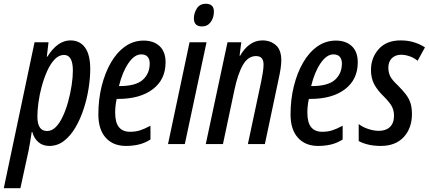

<svg xmlns="http://www.w3.org/2000/svg" viewBox="-70 -763 2271 1017"><path d="M-50 234 113 -539H187L178 -463H181Q235 -549 303 -549Q353 -549 380.5 -511Q408 -473 408 -397Q408 -351 399.5 -296Q391 -241 373.5 -187Q356 -133 330 -88.5Q304 -44 269.5 -17Q235 10 191 10Q157 10 133.5 -10Q110 -30 101 -64H98Q90 -11 82 32L38 234ZM179 -69Q205 -69 226 -90.5Q247 -112 263.5 -148Q280 -184 291.5 -226.5Q303 -269 309.5 -311.5Q316 -354 316 -389Q316 -472 269 -472Q242 -472 219.5 -448.5Q197 -425 180 -387Q163 -349 151 -305Q139 -261 133.5 -219Q128 -177 128 -146Q128 -69 179 -69Z M597 10Q529 10 490 -33.5Q451 -77 451 -157Q451 -236 468.5 -306.5Q486 -377 517.5 -431.5Q549 -486 593 -517Q637 -548 691 -548Q744 -548 775.5 -518.5Q807 -489 807 -433Q807 -342 739.5 -290.5Q672 -239 555 -239H548Q540 -203 540 -167Q540 -114 560 -89.5Q580 -65 619 -65Q648 -65 671.5 -72.5Q695 -80 727 -97V-24Q697 -5 665 2.5Q633 10 597 10ZM563 -307Q649 -307 686 -340Q723 -373 723 -427Q723 -449 712 -462Q701 -475 678 -475Q642 -475 610 -428Q578 -381 560 -307Z M1000 -623Q957 -623 957 -666Q957 -693 972.5 -718Q988 -743 1020 -743Q1063 -743 1063 -702Q1063 -669 1046 -646Q1029 -623 1000 -623ZM820 0 934 -539H1024L909 0Z M1020 0 1135 -539H1208L1199 -468H1202Q1224 -507 1254 -528Q1284 -549 1320 -549Q1362 -549 1391 -524Q1420 -499 1420 -443Q1420 -423 1416 -397.5Q1412 -372 1406 -345L1333 0H1243L1313 -329Q1318 -353 1322 -378Q1326 -403 1326 -421Q1326 -466 1286 -466Q1244 -466 1217 -419.5Q1190 -373 1172 -288L1111 0Z M1615 10Q1547 10 1508 -33.5Q1469 -77 1469 -157Q1469 -236 1486.5 -306.5Q1504 -377 1535.5 -431.5Q1567 -486 1611 -517Q1655 -548 1709 -548Q1762 -548 1793.5 -518.5Q1825 -489 1825 -433Q1825 -342 1757.5 -290.5Q1690 -239 1573 -239H1566Q1558 -203 1558 -167Q1558 -114 1578 -89.5Q1598 -65 1637 -65Q1666 -65 1689.5 -72.5Q1713 -80 1745 -97V-24Q1715 -5 1683 2.5Q1651 10 1615 10ZM1581 -307Q1667 -307 1704 -340Q1741 -373 1741 -427Q1741 -449 1730 -462Q1719 -475 1696 -475Q1660 -475 1628 -428Q1596 -381 1578 -307Z M1947 10Q1909 10 1879 2.5Q1849 -5 1830 -16V-106Q1850 -90 1880 -80Q1910 -70 1937 -70Q1974 -70 1995.5 -90.5Q2017 -111 2017 -150Q2017 -176 2006.5 -197.5Q1996 -219 1962 -253Q1928 -286 1911.5 -318Q1895 -350 1895 -392Q1895 -457 1936 -503Q1977 -549 2052 -549Q2092 -549 2124.5 -538.5Q2157 -528 2181 -512L2142 -441Q2123 -457 2099.5 -465Q2076 -473 2055 -473Q2024 -473 2005.5 -454.5Q1987 -436 1987 -405Q1987 -380 1996.5 -360Q2006 -340 2037 -311Q2063 -285 2079.5 -263.5Q2096 -242 2104 -218Q2112 -194 2112 -159Q2112 -84 2068.5 -37Q2025 10 1947 10Z"/></svg>

Font: Noto Sans ExtraCondensed Medium
Style: Italic
Weight: 500
Width: 2
Italic angle: -12°
Designer: Monotype Design Team
Foundry: Monotype Imaging Inc.
Version: Version 2.013; ttfautohint (v1.8.4.7-5d5b)